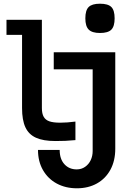

<svg xmlns="http://www.w3.org/2000/svg" viewBox="-20 -762 642 1036"><path d="M99 -179V-574H15V-655H206V-179Q206 -149 215.8 -131.8Q225.5 -114.5 246.8 -107.2Q268 -100 305 -100Q342 -100 387 -106V-6Q350 -3 332.2 -2Q314.5 -1 279 -1Q213.5 -1 174.2 -18.8Q135 -36.5 117 -75.2Q99 -114 99 -179ZM394 152Q419.5 152 439.2 138.2Q459 124.5 469.5 102Q480 79.5 480 53V-388H270V-480H602V40Q602 105.5 575.8 153.8Q549.5 202 502.8 228Q456 254 395 254Q334 254 286.5 228.5Q239 203 212 156Q185 109 185 47H302Q302 96 327.5 124Q353 152 394 152ZM440.5 -663Q440.5 -706.5 458.5 -724.2Q476.5 -742 519.5 -742Q563 -742 580.8 -724.2Q598.5 -706.5 598.5 -663Q598.5 -620 580.8 -602Q563 -584 519.5 -584Q477 -584 458.8 -602.2Q440.5 -620.5 440.5 -663Z"/></svg>

Font: JuliaMono
Style: Bold
Weight: 700
Monospace: yes
Designer: cormullion
Foundry: corm
Version: Version 0.055; ttfautohint (v1.8.4)